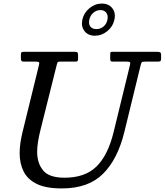

<svg xmlns="http://www.w3.org/2000/svg" viewBox="-20 -1040 922 1075"><path d="M298 -678 206 -310Q198 -278 193 -247.5Q188 -217 188 -190Q188 -126.5 221.5 -85.8Q255 -45 341 -45Q456.5 -45 520.5 -108Q584.5 -171 616 -300L707.5 -675Q710.5 -687 708.2 -691Q706 -695 689.5 -695H612.5Q601.5 -695 599.2 -699Q597 -703 597 -714V-735Q597 -742.5 598.5 -746.2Q600 -750 607.5 -750H857.5Q871 -750 876.5 -747.2Q882 -744.5 882 -730V-712Q882 -701 878 -698Q874 -695 863.5 -695H794.5Q777.5 -695 774.2 -691.8Q771 -688.5 767.5 -675L676 -300Q638.5 -148 556.5 -66.5Q474.5 15 326 15Q237.5 15 186 -10.2Q134.5 -35.5 112.2 -80Q90 -124.5 90 -182Q90 -210 94.2 -239.5Q98.5 -269 106 -300L197.5 -673Q201 -686 199 -690.5Q197 -695 180.5 -695H115.5Q103 -695 100 -699.2Q97 -703.5 97 -715V-734Q97 -745 100.8 -747.5Q104.5 -750 115.5 -750H397.5Q410.5 -750 413.8 -746.2Q417 -742.5 417 -729V-710Q417 -701 414 -698Q411 -695 401.5 -695H317.5Q304.5 -695 302.5 -691.5Q300.5 -688 298 -678ZM511.5 -840Q473.5 -840 453.2 -865.8Q433 -891.5 441 -929.5Q449 -967.5 480.5 -993.8Q512 -1020 550 -1020Q588.5 -1020 608.8 -994Q629 -968 620.5 -929.5Q612.5 -891.5 581 -865.8Q549.5 -840 511.5 -840ZM519.5 -877Q542 -877 559.2 -891.2Q576.5 -905.5 581.5 -929.5Q586.5 -953 575.5 -968.2Q564.5 -983.5 542 -983.5Q519.5 -983.5 502.2 -968.2Q485 -953 480 -929.5Q475 -905.5 486 -891.2Q497 -877 519.5 -877Z"/></svg>

Font: Besley
Style: Italic
Weight: 400
Italic angle: -13°
Designer: Owen Earl
Foundry: indestructible type*
Version: Version 4.000; ttfautohint (v1.8.4.7-5d5b)